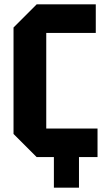

<svg xmlns="http://www.w3.org/2000/svg" viewBox="-20 -720 492 880"><path d="M42 -106V-594L148 -700H419V-569H192V-131H427V0H342V140H227V0H148Z"/></svg>

Font: Tektur SemiCondensed SemiBold
Style: Regular
Weight: 600
Width: 4
Designer: Adam Jagosz
Foundry: Adam Jagosz
Version: Version 1.005;gftools[0.9.30]